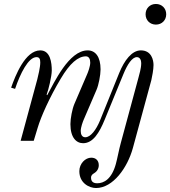

<svg xmlns="http://www.w3.org/2000/svg" viewBox="-20 -710 858 968"><path d="M714 -638C714 -608 736 -586 766 -586C796 -586 818 -608 818 -638C818 -668 796 -690 766 -690C736 -690 714 -668 714 -638ZM36 -268 56 -262C82 -339 123 -422 164 -422C179 -422 183 -412 183 -395C183 -370 172 -326 168 -310L84 0H150L170 -66C187 -123 230 -219 286 -313C332 -391 374 -426 413 -426C429 -426 435 -411 435 -394C435 -376 424 -346 419 -335L355 -186C344 -160 335 -113 335 -84C335 -16 365 12 399 12C449 12 481 -41 508 -107L602 -336C622 -385 646 -422 670 -422C686 -422 692 -406 692 -392C692 -364 682 -335 678 -318L589 11C581 39 571 92 564 117C543 193 504 214 470 214C450 214 439 205 439 186C439 173 447 168 455 163C470 154 478 139 478 123C478 100 464 85 440 85C410 85 380 115 380 153C380 214 431 238 464 238C550 238 623 135 650 36L743 -306C747 -323 754 -360 754 -382C754 -407 744 -456 690 -456C645 -456 607 -406 581 -342L484 -102C465 -56 437 -18 410 -18C393 -18 387 -33 387 -50C387 -68 398 -98 403 -109L467 -258C477 -281 487 -331 487 -360C487 -424 461 -456 422 -456C327 -456 253 -293 218 -230L215 -233C224 -255 241 -326 241 -354C241 -394 234 -456 183 -456C107 -456 57 -328 36 -268Z"/></svg>

Font: Old Standard
Style: Italic
Weight: 400
Italic angle: -15.2°
Designer: Alexey Kryukov <alexios@thessalonica.org.ru>
Version: Version 2.0